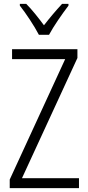

<svg xmlns="http://www.w3.org/2000/svg" viewBox="-20 -967 452 987"><path d="M180 -788H232C256 -833 300 -896 332 -938V-947H299C264 -909 237 -877 206 -837C178 -875 144 -918 115 -947H82V-938C113 -899 156 -834 180 -788ZM386 0V-51H93L378 -669V-714H42V-663H315L30 -44V0Z"/></svg>

Font: Noto Sans Myanmar Condensed Light
Style: Regular
Weight: 300
Width: 3
Designer: Monotype Design Team
Foundry: Monotype Imaging Inc.
Version: Version 2.107